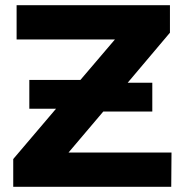

<svg xmlns="http://www.w3.org/2000/svg" viewBox="-20 -720 712 740"><path d="M244 -132H641L640 0H31V-107L196 -301H93V-412H290L423 -568H44V-700H635V-594L472 -401H567V-290H378Z"/></svg>

Font: TypoPRO Montserrat Alternates
Style: Regular
Weight: 600
Designer: Julieta Ulanovsky
Foundry: Julieta Ulanovsky
Version: Version 6.001